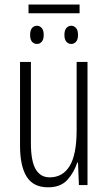

<svg xmlns="http://www.w3.org/2000/svg" viewBox="-20 -798 466 828"><path d="M357.4 -530.8V0H320.3L316.4 -96.7H313Q299.8 -55.2 270.8 -22.7Q241.7 9.8 187.5 9.8Q123.5 9.8 95 -36.1Q66.4 -82 66.4 -169.4V-530.8H113.3V-180.2Q113.3 -103.5 133.8 -68.4Q154.3 -33.2 194.3 -33.2Q251 -33.2 280.8 -82.8Q310.5 -132.3 310.5 -236.8V-530.8ZM323.2 -778.3V-740.7H103V-778.3ZM139.6 -687Q150.9 -687 159.7 -677.5Q168.5 -668 168.5 -647.5Q168.5 -627 159.7 -617.7Q150.9 -608.4 139.6 -608.4Q127 -608.4 118.4 -617.7Q109.9 -627 109.9 -647.5Q109.9 -668 118.4 -677.5Q127 -687 139.6 -687ZM287.1 -687Q298.8 -687 307.6 -677.5Q316.4 -668 316.4 -647.5Q316.4 -627 307.6 -617.7Q298.8 -608.4 287.1 -608.4Q275.4 -608.4 266.6 -617.7Q257.8 -627 257.8 -647.5Q257.8 -668 266.6 -677.5Q275.4 -687 287.1 -687Z"/></svg>

Font: Open Sans Condensed Light
Style: Regular
Weight: 300
Width: 3
Designer: Monotype Design Team
Foundry: Monotype Imaging Inc.
Version: Version 3.003; ttfautohint (v1.8.4)